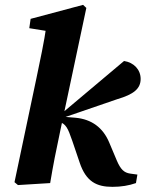

<svg xmlns="http://www.w3.org/2000/svg" viewBox="-20 -739 588 775"><path d="M38.5 -3.6 52.5 8 182.5 0C194.5 -72.2 205.7 -129.2 224.1 -215.1L328.5 -707L315.3 -719.4L103.6 -662.9L98.2 -625.2L224.5 -604.9L167.9 -638.8C157.9 -567.7 142 -495.8 127.3 -424.6L38.5 -3.6ZM528.8 0 534.6 -34.3 505.6 -38.3C481.1 -41.8 466.9 -54.8 451.4 -91.3L420.9 -163.7C395.7 -223.8 350.3 -257.5 285.1 -263.7L229.4 -268.3L225.7 -260.5L453.7 -338.8C519.3 -358.1 547.7 -380.7 547.7 -420.4C547.7 -457.7 520.5 -486.8 480.7 -492.8L209 -264.2L208.4 -251.6L219 -247.8C246.1 -237.8 253.4 -223.8 271.7 -170.7L301.5 -82.9C327.6 -4.9 370.7 15.2 434 15.2C469 15.2 500.3 10 528.8 0Z"/></svg>

Font: Source Serif Variable
Style: Italic
Weight: 389
Italic angle: -12°
Designer: Frank Grießhammer
Foundry: Adobe Systems Incorporated
Version: Version 3.001;hotconv 1.0.111;makeotfexe 2.5.65597